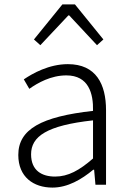

<svg xmlns="http://www.w3.org/2000/svg" viewBox="-20 -838 587 871"><path d="M218 13C287 13 350 -24 403 -68H407L413 0H461V-338C461 -456 416 -547 288 -547C202 -547 128 -505 88 -478L113 -435C151 -462 211 -496 281 -496C382 -496 404 -414 402 -335C168 -309 63 -252 63 -135C63 -35 132 13 218 13ZM230 -37C170 -37 121 -64 121 -138C121 -219 192 -269 402 -292V-119C340 -65 289 -37 230 -37ZM134 -659 163 -633 290 -768H294L420 -633L449 -659L320 -818H263Z"/></svg>

Font: Noto Sans SC Light
Style: Regular
Weight: 300
Designer: Ryoko NISHIZUKA 西塚涼子 (kana, bopomofo & ideographs); Paul D. Hunt (Latin, Greek & Cyrillic); Sandoll Communications 산돌커뮤니
Foundry: Adobe
Version: Version 2.004;hotconv 1.0.118;makeotfexe 2.5.65603